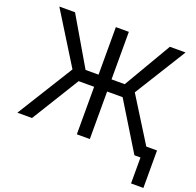

<svg xmlns="http://www.w3.org/2000/svg" viewBox="-151 -888 1252 1224"><g transform="rotate(20 474.5 -275.5)"><path d="M518.5 -727.3H430.4V-404.8H342.3L153.4 -727.3H46.9L262.8 -379.3L27 0H126.4L325.3 -322.4H430.4V0H518.5V-322.4H623.6L821 0H862.2V176.1H946V-78.1H873.2L686.1 -377.8L903.4 -727.3H796.9L608 -404.8H518.5Z"/></g></svg>

Font: Margiela Sans
Style: Regular
Weight: 400
Designer: Stefan Endress, Andreas Faust
Version: Version 1.100;FEAKit 1.0